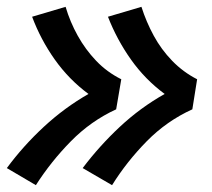

<svg xmlns="http://www.w3.org/2000/svg" viewBox="-26 -616 622 562"><path d="M302 -74Q345 -143 403.5 -202.5Q462 -262 537 -296L551 -384Q510 -405 478 -438Q446 -471 424 -511.5Q402 -552 388 -596L290 -567Q316 -500 357.5 -441.5Q399 -383 456 -341Q385 -301 325 -245Q265 -189 216 -124ZM79 -74Q123 -143 181.5 -202.5Q240 -262 314 -296L329 -384Q287 -405 255.5 -438Q224 -471 201.5 -511.5Q179 -552 166 -596L68 -567Q93 -500 134.5 -441.5Q176 -383 233 -341Q163 -301 102.5 -245Q42 -189 -6 -124Z"/></svg>

Font: Iosevka Sparkle
Style: Bold Italic
Weight: 700
Italic angle: -9°
Designer: Belleve Invis
Foundry: Belleve Invis
Version: Version 4.5.0; ttfautohint (v1.8.3)